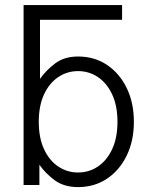

<svg xmlns="http://www.w3.org/2000/svg" viewBox="-20 -743 613 771"><path d="M470.2 -663.6H140.6V-426.3Q165.5 -461.4 202.1 -488.8Q238.8 -516.1 293.5 -516.1Q359.4 -516.1 409.9 -482.2Q460.4 -448.2 489 -389.2Q517.6 -330.1 517.6 -253.9Q517.6 -177.7 489 -118.7Q460.4 -59.6 409.9 -25.6Q359.4 8.3 293.5 8.3Q237.3 8.3 200 -19Q162.6 -46.4 138.2 -81.5V0H74.7V-722.7H470.2ZM135.7 -253.9Q135.7 -189 157 -143.6Q178.2 -98.1 214.1 -74.2Q250 -50.3 293.5 -50.3Q337.4 -50.3 373 -74.2Q408.7 -98.1 430.2 -143.6Q451.7 -189 451.7 -253.9Q451.7 -318.8 430.2 -364.3Q408.7 -409.7 373 -433.6Q337.4 -457.5 293.5 -457.5Q250 -457.5 214.1 -433.6Q178.2 -409.7 157 -364.3Q135.7 -318.8 135.7 -253.9Z"/></svg>

Font: Giphurs Light
Style: Regular
Weight: 300
Version: Version 0.920; ttfautohint (v1.8.4.7-5d5b)